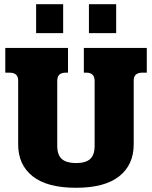

<svg xmlns="http://www.w3.org/2000/svg" viewBox="-20 -874 720 909"><path d="M151 -854H279V-717H151ZM401 -854H530V-717H401ZM66 -190V-493Q66 -530 25 -530H5V-647H302V-530H292Q271 -530 261 -520.5Q251 -511 251 -490V-184Q251 -140 273 -121Q295 -102 340 -102Q385 -102 406.5 -121Q428 -140 428 -184V-490Q428 -510 418.5 -520Q409 -530 388 -530H377V-647H675V-530H654Q613 -530 613 -493V-190Q613 -94 544.5 -39.5Q476 15 340 15Q203 15 134.5 -39.5Q66 -94 66 -190Z"/></svg>

Font: Pridi
Style: Bold
Weight: 700
Designer: Katatrad Team
Foundry: CadsonDemak
Version: Version 1.001